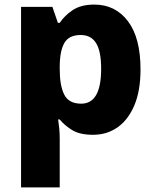

<svg xmlns="http://www.w3.org/2000/svg" viewBox="-20 -579 678 839"><path d="M392 -559Q484 -559 539 -486.5Q594 -414 594 -276Q594 -182 567 -118.5Q540 -55 493.5 -22.5Q447 10 387 10Q328 10 294.5 -11Q261 -32 241 -57H234Q237 -38 239 -17Q241 4 241 28V240H72V-549H209L233 -479H241Q262 -511 298 -535Q334 -559 392 -559ZM333 -426Q282 -426 262 -392.5Q242 -359 241 -292V-277Q241 -204 261 -165Q281 -126 335 -126Q422 -126 422 -278Q422 -355 400 -390.5Q378 -426 333 -426Z"/></svg>

Font: Noto Sans Tamil ExtraBold
Style: Regular
Weight: 800
Designer: Jelle Bosma - Monotype Design Team
Foundry: Monotype Imaging Inc.
Version: Version 2.004; ttfautohint (v1.8.4.7-5d5b)